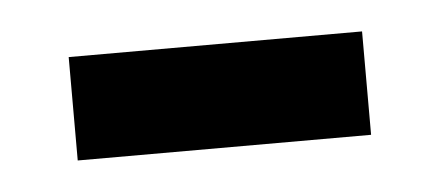

<svg xmlns="http://www.w3.org/2000/svg" viewBox="-25 -343 337 148"><g transform="rotate(-5 144.0 -269.0)"><path d="M31 -229H258V-309H31Z"/></g></svg>

Font: Noto Sans Ethiopic Condensed
Style: Regular
Weight: 400
Width: 3
Designer: Monotype Design Team
Foundry: Monotype Imaging Inc.
Version: Version 2.102